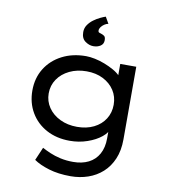

<svg xmlns="http://www.w3.org/2000/svg" viewBox="-106 -895 1087 1216"><g transform="rotate(10 437.0 -287.0)"><path d="M430 230Q351 230 290 211.5Q229 193 192 167L228 83Q250 95 280 108Q310 121 348 129.5Q386 138 430 138Q487 138 529 117Q571 96 594 54.5Q617 13 617 -46V-121L628 -114Q623 -85 587.5 -56Q552 -27 498.5 -8.5Q445 10 386 10Q301 10 236 -25Q171 -60 134.5 -122Q98 -184 98 -263Q98 -343 136 -404.5Q174 -466 241.5 -501Q309 -536 396 -536Q421 -536 453 -529.5Q485 -523 517 -510.5Q549 -498 576.5 -482.5Q604 -467 621 -448.5Q638 -430 639 -410L617 -402V-525H720V-58Q720 14 697 68Q674 122 634 158Q594 194 541.5 212Q489 230 430 230ZM416 -85Q477 -85 523.5 -108Q570 -131 595.5 -171.5Q621 -212 621 -263Q621 -315 595 -355Q569 -395 523 -418.5Q477 -442 416 -442Q355 -442 306.5 -418.5Q258 -395 230.5 -354.5Q203 -314 203 -263Q203 -213 230.5 -172.5Q258 -132 306.5 -108.5Q355 -85 416 -85ZM429 -606Q402 -606 376.5 -624.5Q351 -643 351 -683Q351 -709 365 -729.5Q379 -750 399.5 -765Q420 -780 441 -790Q462 -800 475 -804L499 -762Q486 -760 473.5 -751.5Q461 -743 453 -732Q445 -721 445 -710Q445 -700 451.5 -697Q458 -694 466 -692Q476 -689 485 -682.5Q494 -676 494 -655Q494 -631 475 -618.5Q456 -606 429 -606Z"/></g></svg>

Font: Lexend Mega
Style: Regular
Weight: 400
Designer: Bonnie Shaver-Troup, Thomas Jockin
Foundry: Lexend
Version: Version 1.007